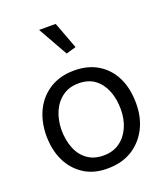

<svg xmlns="http://www.w3.org/2000/svg" viewBox="-139 -839 814 947"><g transform="rotate(-20 268.0 -366.0)"><path d="M264 13Q192 14 140 -19.5Q88 -53 60.5 -110.5Q33 -168 33 -244Q34 -318 62.5 -375Q91 -432 144.5 -465Q198 -498 271 -498Q344 -498 396 -466Q448 -434 476 -377Q504 -320 504 -241Q504 -167 474.5 -110Q445 -53 391.5 -20Q338 13 264 13ZM266 -54Q316 -54 351 -79Q386 -104 404.5 -146Q423 -188 423 -240Q423 -295 405.5 -338Q388 -381 354.5 -406Q321 -431 270 -431Q221 -431 186 -406Q151 -381 132.5 -339Q114 -297 113 -245Q113 -191 130 -147.5Q147 -104 181.5 -79Q216 -54 266 -54ZM266 -589 318 -604 265 -745H178Z"/></g></svg>

Font: Catamaran
Style: Regular
Weight: 400
Designer: Pria Ravichandran
Version: Version 2.000